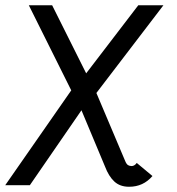

<svg xmlns="http://www.w3.org/2000/svg" viewBox="-35 -706 677 733"><path d="M294 -426 493 -686H589L333 -351L443 -91Q448 -79 454 -75.5Q460 -72 468 -72Q473 -72 478.5 -75.5Q484 -79 487 -84L547 -34Q512 7 458 7Q423 7 401.5 -13Q380 -33 366 -70L276 -285L79 1H-15L237 -361L75 -686H164Z"/></svg>

Font: Bellota
Style: Bold Italic
Weight: 700
Italic angle: -7.5°
Designer: Kemie Guaida
Foundry: Kemie Guaida
Version: Version 4.001